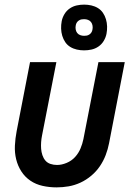

<svg xmlns="http://www.w3.org/2000/svg" viewBox="-20 -799 590 831"><path d="M225 12Q194 12 164.5 5.5Q135 -1 111.5 -17Q88 -33 72.5 -57Q57 -81 50 -109.5Q43 -138 44.5 -169Q46 -200 52 -231L110 -530H224L162 -213Q159 -198 158 -183.5Q157 -169 158 -155Q159 -141 163.5 -127.5Q168 -114 176.5 -104Q185 -94 198.5 -89.5Q212 -85 227 -85Q247 -85 268.5 -94Q290 -103 305 -119.5Q320 -136 328.5 -156.5Q337 -177 341 -197L406 -530H520L452 -179Q447 -153 437.5 -128Q428 -103 412.5 -80Q397 -57 375 -38.5Q353 -20 328 -8.5Q303 3 277 7.5Q251 12 225 12ZM344 -581Q328 -581 312.5 -584.5Q297 -588 284 -596Q271 -604 262.5 -616.5Q254 -629 249.5 -644Q245 -659 244.5 -675Q244 -691 247 -707Q250 -723 259 -738Q268 -753 282 -762.5Q296 -772 312 -775.5Q328 -779 344 -779Q360 -779 375.5 -775.5Q391 -772 404 -764Q417 -756 425.5 -743.5Q434 -731 438.5 -716Q443 -701 443.5 -685Q444 -669 441 -653Q438 -637 429 -622Q420 -607 406 -597.5Q392 -588 376 -584.5Q360 -581 344 -581ZM344 -644Q350 -644 355.5 -645Q361 -646 366.5 -649.5Q372 -653 375.5 -658.5Q379 -664 380 -670Q382 -679 380.5 -688Q379 -697 374 -703.5Q369 -710 361 -713Q353 -716 344 -716Q338 -716 332.5 -715Q327 -714 321.5 -710.5Q316 -707 312.5 -701.5Q309 -696 308 -690Q306 -681 307.5 -672Q309 -663 314 -656.5Q319 -650 327 -647Q335 -644 344 -644Z"/></svg>

Font: Lode
Style: Bold Italic
Weight: 700
Italic angle: -11°
Monospace: yes
Designer: Belleve Invis
Foundry: Belleve Invis
Version: Version 29.2.0; ttfautohint (v1.8.3)